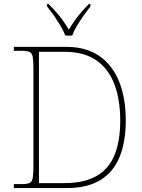

<svg xmlns="http://www.w3.org/2000/svg" viewBox="-20 -951 717 971"><path d="M50 0V-20H93Q118 -20 130 -26Q142 -32 145.5 -51Q149 -70 149 -108V-606Q149 -645 145.5 -663.5Q142 -682 130 -688Q118 -694 93 -694H50V-714H315Q415 -714 481.5 -668.5Q548 -623 582 -539.5Q616 -456 616 -342Q616 -233 584.5 -156.5Q553 -80 487 -40Q421 0 319 0ZM305 -25Q405 -25 467.5 -60.5Q530 -96 559 -166.5Q588 -237 588 -342Q588 -447 558.5 -525Q529 -603 467 -646Q405 -689 306 -689H177V-25ZM310 -771Q302 -794 286 -820.5Q270 -847 252 -873Q234 -899 218 -918V-931H225Q250 -906 267.5 -886Q285 -866 299 -846Q313 -826 328 -801Q343 -826 357 -846Q371 -866 388 -886Q405 -906 430 -931H437V-918Q422 -899 403.5 -873Q385 -847 369 -820.5Q353 -794 345 -771Z"/></svg>

Font: Noto Serif Hebrew Thin
Style: Regular
Weight: 250
Version: Version 2.003